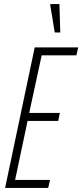

<svg xmlns="http://www.w3.org/2000/svg" viewBox="-20 -920 403 940"><path d="M5 0 150 -688H363L354 -649H184L123 -367H273L265 -328H115L54 -39H225L216 0ZM248 -761 226 -895V-900H271L275 -766V-761Z"/></svg>

Font: Saira Ultra Condensed ExLight
Style: Italic
Weight: 200
Width: 1
Italic angle: -12°
Designer: Hector Gatti with collaboration of the Omnibus-Type team
Foundry: Omnibus-Type
Version: Version 1.001; ttfautohint (v1.8)